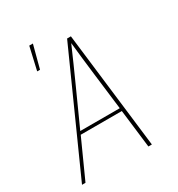

<svg xmlns="http://www.w3.org/2000/svg" viewBox="-188 -928 977 1052"><g transform="rotate(-30 300.0 -402.5)"><path d="M23 0 353 -735H377L465 0H443L414 -241H154L45 0ZM412 -260 384 -490Q378 -543 371.5 -596Q365 -649 360 -702Q337 -649 313.5 -596Q290 -543 266 -490L162 -260ZM121 -661 154 -805H177L139 -661Z"/></g></svg>

Font: Iosevka Aile Thin Oblique
Style: Regular
Weight: 100
Italic angle: -9°
Designer: Belleve Invis
Foundry: Belleve Invis
Version: Version 31.1.0; ttfautohint (v1.8.4)